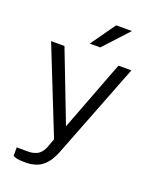

<svg xmlns="http://www.w3.org/2000/svg" viewBox="-162 -812 849 1066"><g transform="rotate(20 263.0 -279.0)"><path d="M123 165Q79.5 165 64 159.2Q48.5 153.5 48.5 153.5V102.5L101.5 103Q129 104 147.8 99Q166.5 94 178 85.2Q189.5 76.5 196.2 65.8Q203 55 207.5 44.5L228 -10L26 -517H105L265.5 -101L424 -517H500.5L280.5 48.5Q262 93.5 238.8 118.8Q215.5 144 186.5 154.5Q157.5 165 123 165ZM335.5 -723H428.5L294.5 -577.5H232.5Z"/></g></svg>

Font: Public Sans Thin Light
Style: Regular
Weight: 300
Version: Version 1.007